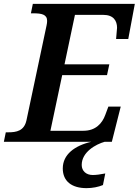

<svg xmlns="http://www.w3.org/2000/svg" viewBox="-42 -734 718 994"><path d="M-22 0H431C344 20 283 66 283 138C283 204 329 240 406 240C437 240 467 234 491 224L503 164C478 169 456 172 438 172C404 172 381 151 381 120C381 53 454 13 500 0H537L583 -182H519L503 -139C487 -95 453 -57 390 -57H219L280 -345H512L524 -401H292L346 -657H493C545 -657 564 -627 564 -590C564 -585 560 -541 559 -532H622L656 -714H128L118 -665H131C172 -665 202 -660 202 -626C202 -620 201 -610 199 -602L95 -111C83 -56 43 -49 1 -49H-12Z"/></svg>

Font: Noto Serif SemiBold
Style: Italic
Weight: 600
Italic angle: -12°
Designer: Monotype Design Team
Foundry: Monotype Imaging Inc.
Version: Version 2.014